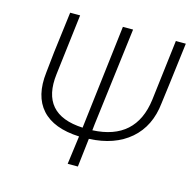

<svg xmlns="http://www.w3.org/2000/svg" viewBox="-96 -738 853 837"><g transform="rotate(15 330.5 -319.5)"><path d="M280 0 297 -128Q181 -133 127.5 -192.5Q74 -252 87 -361L97 -455L120 -639H165L132 -365Q109 -178 302 -169L305 -194L358 -639H404L349 -197L346 -169Q540 -178 564 -365L597 -639H642L618 -446L607 -361Q596 -255 526 -194.5Q456 -134 341 -129L326 0Z"/></g></svg>

Font: Alegreya Sans SC Light
Style: Italic
Weight: 300
Italic angle: -7°
Designer: Juan Pablo del Peral
Foundry: Huerta Tipografica
Version: Version 2.007